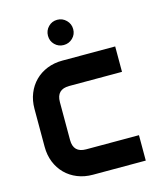

<svg xmlns="http://www.w3.org/2000/svg" viewBox="-124 -934 848 1022"><g transform="rotate(-15 300.5 -423.0)"><path d="M551 0H260Q214 0 175.5 -15.5Q137 -31 109 -59Q81 -87 65.5 -125.5Q50 -164 50 -210V-419Q50 -465 65.5 -503.5Q81 -542 109 -570Q137 -598 175.5 -613.5Q214 -629 260 -629H551V-489H260Q190 -489 190 -419V-210Q190 -140 260 -140H551ZM220 -776Q220 -805 240 -825.5Q260 -846 289 -846Q318 -846 338.5 -825.5Q359 -805 359 -776Q359 -747 338.5 -727Q318 -707 289 -707Q260 -707 240 -727Q220 -747 220 -776Z"/></g></svg>

Font: CAT North
Style: Regular
Weight: 400
Designer: Peter Wiegel
Foundry: Peter Wiegel
Version: Version 1.000